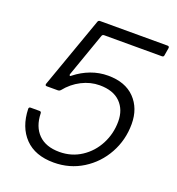

<svg xmlns="http://www.w3.org/2000/svg" viewBox="-139 -875 917 997"><g transform="rotate(20 320.0 -376.5)"><path d="M49 -207Q49 -217 59 -217H108Q118 -217 118 -207Q120 -134 161 -93Q202 -52 277 -52Q344 -52 397.5 -87Q451 -122 481 -180Q511 -238 511 -305Q511 -370 471.5 -409.5Q432 -449 357 -449Q306 -449 258 -424.5Q210 -400 175 -356Q169 -350 162 -350H100Q89 -350 92 -361L232 -755Q235 -763 244 -763H617Q622 -763 624.5 -760Q627 -757 626 -752L619 -710Q618 -701 608 -701H289Q280 -701 277 -693L192 -452Q191 -450 191 -447Q191 -442 195 -442Q198 -442 202 -446Q241 -477 286.5 -494Q332 -511 381 -511Q476 -511 528.5 -457Q581 -403 581 -316Q581 -228 540 -153.5Q499 -79 427.5 -34.5Q356 10 268 10Q165 10 108.5 -48.5Q52 -107 49 -207Z"/></g></svg>

Font: Open Sauce Two Light Italic
Style: Regular
Weight: 300
Italic angle: -10°
Designer: Alfredo Marco Pradil
Foundry: Creative Sauce Fz LLC
Version: Version 1.477